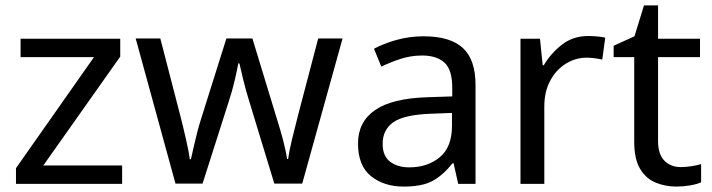

<svg xmlns="http://www.w3.org/2000/svg" viewBox="-20 -772 2631 709"><path d="M431 -93H39V-151L327 -561H56V-629H424V-563L140 -161H431Z M901 -396Q888 -437 878.5 -476.5Q869 -516 864 -538H860Q856 -516 847 -476.5Q838 -437 824 -395L728 -94H628L481 -630H572L646 -344Q657 -301 667 -257Q677 -213 681 -184H685Q689 -201 694.5 -226Q700 -251 707 -278.5Q714 -306 721 -328L816 -630H912L1004 -328Q1015 -294 1025.5 -254Q1036 -214 1040 -185H1044Q1047 -210 1057.5 -254Q1068 -298 1080 -344L1155 -630H1245L1096 -94H993Z M1544 -638Q1642 -638 1689 -595Q1736 -552 1736 -458V-93H1672L1655 -169H1651Q1616 -125 1577.5 -104Q1539 -83 1471 -83Q1398 -83 1350 -121.5Q1302 -160 1302 -242Q1302 -322 1365 -365.5Q1428 -409 1559 -413L1650 -416V-448Q1650 -515 1621 -541Q1592 -567 1539 -567Q1497 -567 1459 -554.5Q1421 -542 1388 -526L1361 -592Q1396 -611 1444 -624.5Q1492 -638 1544 -638ZM1570 -352Q1470 -348 1431.5 -320Q1393 -292 1393 -241Q1393 -196 1420.5 -175Q1448 -154 1491 -154Q1559 -154 1604 -191.5Q1649 -229 1649 -307V-355Z M2152 -639Q2167 -639 2184.5 -637.5Q2202 -636 2215 -633L2204 -552Q2191 -555 2175.5 -557Q2160 -559 2146 -559Q2105 -559 2069 -536.5Q2033 -514 2011.5 -473.5Q1990 -433 1990 -379V-93H1902V-629H1974L1984 -531H1988Q2014 -575 2055 -607Q2096 -639 2152 -639Z M2494 -155Q2514 -155 2535 -158.5Q2556 -162 2569 -166V-99Q2555 -92 2529 -87.5Q2503 -83 2479 -83Q2437 -83 2401.5 -97.5Q2366 -112 2344 -148Q2322 -184 2322 -249V-561H2246V-603L2323 -638L2358 -752H2410V-629H2565V-561H2410V-251Q2410 -202 2433.5 -178.5Q2457 -155 2494 -155Z"/></svg>

Font: Noto Sans Kannada UI
Style: Regular
Weight: 400
Designer: Jelle Bosma - Monotype Design Team
Foundry: Monotype Imaging Inc.
Version: Version 2.005; ttfautohint (v1.8.4.7-5d5b)